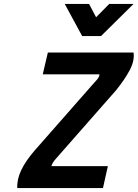

<svg xmlns="http://www.w3.org/2000/svg" viewBox="-20 -959 702 979"><path d="M224 -691H661Q667 -649 641 -600.5Q615 -552 572 -499L268 -153Q255 -139 249.5 -129Q244 -119 242 -112H530L505 0H68Q66 -45 88.5 -92Q111 -139 157 -192L462 -539Q473 -550 480 -560Q487 -570 487 -580H198ZM310 -939H434L470 -871L537 -939H661L495 -775H399Z"/></svg>

Font: Panefresco 800wt
Style: Italic
Weight: 800
Foundry: Campivisivi & Chank Co
Version: Version 1.001